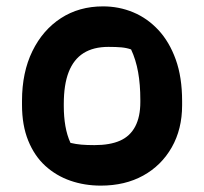

<svg xmlns="http://www.w3.org/2000/svg" viewBox="-20 -570 640 602"><path d="M303 -550Q353 -550 397.5 -531.5Q442 -513 476.5 -476Q511 -439 531 -383.5Q551 -328 551 -253V-240Q551 -165 518.5 -108Q486 -51 429 -19.5Q372 12 296 12Q245 12 200.5 -3.5Q156 -19 122 -50Q88 -81 68.5 -129Q49 -177 49 -241V-254Q49 -343 81.5 -409.5Q114 -476 171 -513Q228 -550 303 -550ZM320 -423Q273 -423 242 -403.5Q211 -384 195.5 -344.5Q180 -305 180 -244V-237Q180 -204 185 -175Q190 -146 201 -122Q218 -118 235 -116.5Q252 -115 276 -115Q325 -115 356.5 -129Q388 -143 404 -173.5Q420 -204 420 -250V-257Q420 -305 413 -344Q406 -383 391 -415Q377 -420 360.5 -421.5Q344 -423 320 -423Z"/></svg>

Font: Recursive Monospace Casual
Style: Bold
Weight: 700
Version: Version 1.047